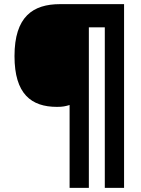

<svg xmlns="http://www.w3.org/2000/svg" viewBox="-20 -780 683 927"><path d="M579 127V-760H270C139 -760 50 -700 50 -509C50 -326 131 -264 255 -264C283 -264 296 -267 316 -273V127H409V-648H486V127Z"/></svg>

Font: Noto Sans Kannada Black
Style: Regular
Weight: 900
Designer: Jelle Bosma - Monotype Design Team
Foundry: Monotype Imaging Inc.
Version: Version 2.005